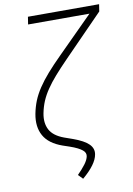

<svg xmlns="http://www.w3.org/2000/svg" viewBox="-98 -788 716 1034"><g transform="rotate(-10 259.5 -271.5)"><path d="M78.5 -205.6Q85.6 -242.2 98.7 -274.9Q111.9 -307.5 134.1 -341.1Q156.2 -374.6 188.4 -411.4Q220.5 -448.2 265.6 -492.9L458.8 -686.1H123.2L129.6 -727.3H518.8L512.8 -688.6L296.5 -467.3Q255.3 -425.1 225.5 -391.2Q195.7 -357.2 174.9 -326.5Q154.1 -295.8 141.3 -265.6Q128.6 -235.4 121.8 -200.6Q111.9 -148.8 131.6 -111.3Q151.3 -73.9 208.5 -52.9L253.9 -36.9Q313.9 -15.3 338.4 9.4Q362.9 34.1 356.9 65.7Q348.4 117.9 271 183.6L246.8 158.7Q272.7 132.8 290.3 109.4Q307.9 85.9 311.1 66.8Q312.5 57.9 309.3 49.7Q306.1 41.5 296.5 33.6Q286.9 25.6 270.6 17.4Q254.3 9.2 229 0.4L193.2 -11.7Q120.4 -37.3 92.9 -86.6Q65.3 -136 78.5 -205.6Z"/></g></svg>

Font: Inter P Extra Light
Style: Italic
Weight: 200
Italic angle: 9.39999°
Designer: Rasmus Andersson
Foundry: rsms
Version: Version 3.018;git-588b23468